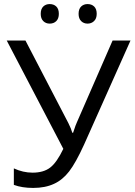

<svg xmlns="http://www.w3.org/2000/svg" viewBox="-20 -913 661 943"><path d="M224 -797Q244 -797 256.5 -809.5Q269 -822 269 -845Q269 -869 256.5 -881Q244 -893 224 -893Q205 -893 192.5 -881Q180 -869 180 -845Q180 -822 192.5 -809.5Q205 -797 224 -797ZM410 -797Q429 -797 442 -809.5Q455 -822 455 -845Q455 -869 442.5 -881Q430 -893 410 -893Q391 -893 378.5 -881Q366 -869 366 -845Q366 -822 378.5 -809.5Q391 -797 410 -797ZM245 -10Q287 -29 319.5 -71Q352 -113 393 -203L621 -714H533L358 -313Q353 -304 339 -261H335Q330 -280 316 -308L105 -714H13L291 -182Q259 -115 226.5 -90Q194 -65 140 -65Q93 -65 48 -86V-5Q88 10 143 10Q202 10 245 -10Z"/></svg>

Font: OpenSansMMV
Style: Regular
Weight: 400
Designer: Steve Matteson
Foundry: Ascender Corporation
Version: Version 4.000